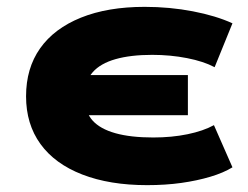

<svg xmlns="http://www.w3.org/2000/svg" viewBox="-20 -529 722 560"><path d="M409 11Q300 11 220 -20Q140 -51 98 -109Q56 -167 56 -248Q56 -330 97 -388Q138 -446 216 -477.5Q294 -509 402 -509Q475 -509 542.5 -496Q610 -483 658 -461L606 -333Q574 -350 525.5 -359.5Q477 -369 424 -369Q361 -369 317 -356.5Q273 -344 250.5 -318.5Q228 -293 228 -255L195 -310H528V-193H195L228 -241Q228 -202 250 -177.5Q272 -153 316.5 -140.5Q361 -128 427 -128Q481 -128 527 -137.5Q573 -147 604 -164L658 -41Q632 -25 593.5 -13.5Q555 -2 509 4.5Q463 11 409 11Z"/></svg>

Font: Nunito Sans 10pt Expanded Black
Style: Regular
Weight: 900
Width: 7
Designer: Vernon Adams
Foundry: Vernon Adams
Version: Version 3.101;gftools[0.9.27]